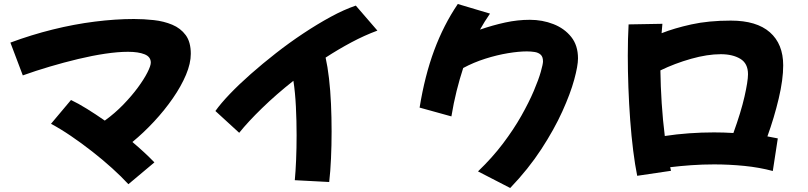

<svg xmlns="http://www.w3.org/2000/svg" viewBox="-20 -857 4040 960"><path d="M622 64Q587 26 540.5 -16Q494 -58 441 -99.5Q388 -141 335 -177Q282 -213 235 -238L335 -357Q371 -340 414.5 -313Q458 -286 504 -254Q555 -291 597 -334.5Q639 -378 669.5 -419.5Q700 -461 717 -494.5Q734 -528 734 -544Q734 -573 703 -585.5Q672 -598 620 -598Q570 -598 506 -588.5Q442 -579 371 -562Q300 -545 229 -524Q158 -503 94 -480L32 -644Q137 -683 244 -709.5Q351 -736 454.5 -749Q558 -762 650 -762Q699 -762 749 -756.5Q799 -751 841 -733.5Q883 -716 908.5 -681.5Q934 -647 934 -588Q934 -540 910 -483Q886 -426 844.5 -366Q803 -306 750.5 -249.5Q698 -193 642 -147Q673 -121 701 -95Q729 -69 752 -45Z M1176 -193 1057 -302Q1084 -340 1129.5 -387.5Q1175 -435 1234 -487Q1293 -539 1359.5 -591Q1426 -643 1496 -689.5Q1566 -736 1633 -772.5Q1700 -809 1759 -829L1867 -704Q1802 -680 1736.5 -645Q1671 -610 1608 -569Q1618 -525 1625 -465Q1632 -405 1635 -337Q1638 -269 1638 -200Q1638 -130 1635 -64.5Q1632 1 1626 53L1454 44Q1458 2 1460.5 -57Q1463 -116 1463 -181Q1463 -252 1459.5 -323.5Q1456 -395 1447 -453Q1361 -385 1290.5 -316.5Q1220 -248 1176 -193Z M2237 -275 2078 -319Q2104 -479 2151 -605.5Q2198 -732 2269 -837L2430 -789Q2403 -750 2380 -709Q2444 -731 2506 -744.5Q2568 -758 2629 -758Q2692 -758 2747 -736.5Q2802 -715 2836 -672.5Q2870 -630 2870 -565Q2870 -528 2851 -458.5Q2832 -389 2791.5 -299.5Q2751 -210 2686.5 -111Q2622 -12 2531 83L2370 0Q2441 -68 2495 -139.5Q2549 -211 2587 -278.5Q2625 -346 2649 -402.5Q2673 -459 2684 -498Q2695 -537 2695 -550Q2695 -573 2683.5 -583.5Q2672 -594 2653.5 -597Q2635 -600 2614 -600Q2574 -600 2519.5 -591Q2465 -582 2406.5 -563.5Q2348 -545 2296 -517Q2278 -462 2263 -402Q2248 -342 2237 -275Z M3166 22Q3155 -32 3146 -103.5Q3137 -175 3131 -256Q3125 -337 3122 -420Q3119 -503 3119 -579Q3119 -622 3120 -661.5Q3121 -701 3123 -735L3292 -738Q3290 -716 3288 -691Q3351 -716 3437 -735Q3523 -754 3634 -754Q3763 -754 3829.5 -695.5Q3896 -637 3896 -530Q3896 -459 3873.5 -364Q3851 -269 3817 -175Q3845 -170 3869 -165L3844 -2Q3777 -20 3701.5 -27.5Q3626 -35 3551 -35Q3492 -35 3436 -31Q3380 -27 3331 -21L3335 -3ZM3584 -586Q3517 -586 3435.5 -563Q3354 -540 3282 -505Q3283 -426 3288.5 -341Q3294 -256 3304 -177Q3362 -186 3425 -190.5Q3488 -195 3550 -195Q3598 -195 3647 -192Q3685 -297 3702.5 -374Q3720 -451 3720 -486Q3720 -540 3681.5 -563Q3643 -586 3584 -586Z"/></svg>

Font: Mochiy Pop One
Style: Regular
Weight: 400
Designer: FONTDASU
Foundry: FONTDASU / Google Inc. / Adobe
Version: Version 2.000